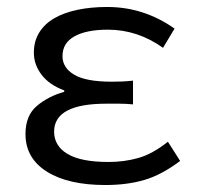

<svg xmlns="http://www.w3.org/2000/svg" viewBox="-20 -518 590 550"><path d="M164 -255Q118 -242 85.5 -214.5Q53 -187 53 -134Q53 -65 114 -26.5Q175 12 282 12Q344 12 393.5 -2.5Q443 -17 496 -57L461 -112Q417 -77 376.5 -65.5Q336 -54 291 -54Q212 -54 173.5 -77Q135 -100 135 -141Q135 -221 285 -221Q303 -221 321.5 -221Q340 -221 361 -219V-287Q343 -285 328.5 -284.5Q314 -284 300 -284Q226 -284 192.5 -304Q159 -324 159 -357Q159 -395 193.5 -414Q228 -433 289 -433Q374 -433 447 -381L480 -436Q438 -466 389.5 -482Q341 -498 287 -498Q241 -498 202.5 -490Q164 -482 136 -466Q108 -450 92.5 -425Q77 -400 77 -367Q77 -333 99 -304Q121 -275 164 -259Z"/></svg>

Font: Codetta
Style: Regular
Weight: 400
Italic angle: -11°
Designer: Ulrich Proeller
Foundry: PROSA GmbH
Version: Version 2.00;September 29, 2018;FontCreator 11.5.0.2427 64-b